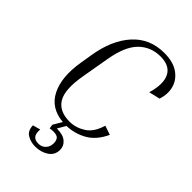

<svg xmlns="http://www.w3.org/2000/svg" viewBox="-266 -789 1112 1112"><g transform="rotate(45 289.5 -233.5)"><path d="M364 134Q364 177 329 200Q294 223 248 223Q211 223 182 205.5Q153 188 152 145L199 132Q196 168 209 183Q222 198 249 198Q276 198 293.5 180Q311 162 311 134Q311 110 300.5 98Q290 86 259 86Q253 86 245.5 87Q238 88 233 89L229 63L261 9Q155 0 112 -85.5Q69 -171 92 -309L104 -382Q127 -525 201.5 -607.5Q276 -690 394 -690Q466 -690 509.5 -660Q553 -630 566 -582.5Q579 -535 561 -483L493 -467Q520 -560 494 -610Q468 -660 393 -660Q314 -660 260.5 -607Q207 -554 186 -432L156 -259Q134 -132 168 -76Q202 -20 287 -20Q337 -20 383 -49Q429 -78 450 -150L506 -131Q471 -56 414.5 -24Q358 8 292 10L263 60H266Q314 60 339 81Q364 102 364 134Z"/></g></svg>

Font: Inria Serif Light
Style: Italic
Weight: 300
Italic angle: -10°
Designer: Black Foundry Team
Foundry: Black Foundry
Version: Version 1.000; ttfautohint (v1.8.3)